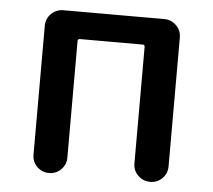

<svg xmlns="http://www.w3.org/2000/svg" viewBox="-44 -598 718 646"><g transform="rotate(5 314.5 -275.0)"><path d="M86.9 -56.6V-492.2Q86.9 -516.6 104 -533.2Q121.1 -549.8 144.5 -549.8H485.4Q508.8 -549.8 525.9 -533.2Q543 -516.6 543 -492.2V-57.6Q543 -33.2 526.4 -16.6Q509.8 0 485.8 0Q461.9 0 444.8 -16.6Q427.7 -33.2 427.7 -57.6V-450.2Q427.7 -458 420.9 -458H208Q201.2 -458 201.2 -450.2V-56.6Q201.2 -33.2 184.6 -16.6Q168 0 144 0Q120.1 0 103.5 -16.6Q86.9 -33.2 86.9 -56.6Z"/></g></svg>

Font: Gen Jyuu Gothic Medium
Style: Regular
Weight: 500
Designer: [Source Han Sans]
Ryoko NISHIZUKA  (kana & ideographs); Paul D. Hunt (Latin, Greek & Cyrillic); Wenlong ZHANG  (bopomofo
Version: Version 1.002.20150607